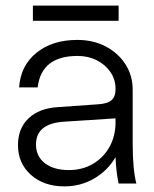

<svg xmlns="http://www.w3.org/2000/svg" viewBox="-20 -653 547 683"><path d="M97 -633H402V-579H97ZM452 -141Q452 -51 465 0H402Q393 -41 391 -94Q363 -46 315 -18Q267 10 209 10Q136 10 90 -31Q44 -72 44 -137Q44 -196 81.5 -232Q119 -268 187 -272L329 -282Q362 -284 376.5 -296.5Q391 -309 391 -335V-337Q391 -370 373 -396.5Q355 -423 324.5 -438.5Q294 -454 256 -454Q127 -454 114 -342H48Q53 -419 109.5 -465Q166 -511 255 -511Q312 -511 356.5 -487.5Q401 -464 426.5 -424Q452 -384 452 -333ZM108 -139Q108 -97 139.5 -72.5Q171 -48 225 -48Q273 -48 310.5 -70Q348 -92 369.5 -130.5Q391 -169 391 -218V-232L206 -220Q108 -213 108 -139Z"/></svg>

Font: Overused Grotesk Book
Style: Regular
Weight: 350
Version: Version 0.003